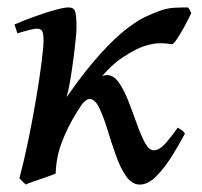

<svg xmlns="http://www.w3.org/2000/svg" viewBox="-20 -477 544 517"><path d="M495.1 -441.9Q487.3 -425.3 476.6 -405.5Q465.8 -385.7 456.3 -371.6Q446.8 -357.4 442.9 -357.9Q425.8 -360.8 409.4 -360.6Q393.1 -360.4 372.6 -354Q347.2 -347.2 308.6 -321.3Q270 -295.4 231.9 -242.2Q208.5 -210 185.3 -172.4Q162.1 -134.8 146.5 -93.8Q130.9 -52.7 129.9 -9.8Q121.1 -5.9 105 -0.2Q88.9 5.4 73 10.7Q57.1 16.1 49.3 20L32.2 3.4Q44.4 -42.5 56.2 -99.1Q67.9 -155.8 77.1 -210.7Q86.4 -265.6 91.8 -307.9Q97.2 -350.1 97.2 -367.2Q97.2 -389.6 92.5 -394.8Q87.9 -399.9 79.1 -399.9Q72.8 -399.9 60.3 -396.7Q47.9 -393.6 37.4 -390.4Q26.9 -387.2 26.9 -387.2L19 -411.1Q46.4 -422.9 75.7 -433.3Q105 -443.8 128.9 -450.4Q152.8 -457 164.6 -457Q178.2 -457 182.1 -446.8Q186 -436.5 186 -401.9Q186 -393.1 183.6 -368.9Q181.2 -344.7 177.2 -314.9Q173.3 -285.2 168.7 -258.1Q164.1 -231 159.2 -215.3Q210.9 -289.1 251 -332.8Q291 -376.5 321 -399.4Q351.1 -422.4 372.3 -432.1Q393.6 -441.9 407.2 -446.8Q429.7 -455.1 449 -456.1Q468.3 -457 486.3 -457Q489.7 -452.6 491.7 -448.7Q493.7 -444.8 495.1 -441.9ZM478 -117.2Q462.4 -87.9 442.4 -55.9Q422.4 -23.9 400.4 -2Q378.4 20 356.4 20Q335 20 319.1 -3.2Q303.2 -26.4 291.3 -60.8Q279.3 -95.2 268.8 -129.6Q258.3 -164.1 246.8 -187.3Q235.4 -210.4 221.2 -210.4Q210.4 -210.4 194.1 -188Q177.7 -165.5 162.4 -134.8Q147 -104 139.2 -79.1Q139.2 -79.1 129.9 -80.1Q120.6 -81.1 116.2 -89.8Q144.5 -152.3 169.2 -189.5Q193.8 -226.6 213.6 -244.9Q233.4 -263.2 247.1 -269Q260.7 -274.9 268.1 -274.9Q286.1 -274.9 300.3 -254.4Q314.5 -233.9 326.2 -203.6Q337.9 -173.3 348.6 -143.1Q359.4 -112.8 370.4 -92.5Q381.3 -72.3 394 -72.3Q409.7 -72.3 427.5 -93Q445.3 -113.8 458.5 -133.3Q464.4 -129.9 469.2 -126.7Q474.1 -123.5 478 -117.2Z"/></svg>

Font: Gentium Book Plus
Style: Italic
Weight: 400
Italic angle: -8°
Designer: Victor Gaultney, Annie Olsen, Iska Routamaa, Becca Hirsbrunner
Foundry: SIL International
Version: Version 6.101